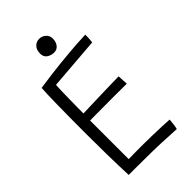

<svg xmlns="http://www.w3.org/2000/svg" viewBox="-246 -888 971 971"><g transform="rotate(-45 239.0 -402.5)"><path d="M410 5Q353 1.5 299.5 -0.5Q246 -2.5 188 -2.5Q161.5 -3 130.8 -3Q100 -3 74 -3Q71 -78 69.8 -152.5Q68.5 -227 68.5 -295.5Q68.5 -428.5 70 -513Q71.5 -597.5 74 -625.5Q160 -638.5 233.8 -646Q307.5 -653.5 357.2 -656.8Q407 -660 420.5 -660Q420.5 -643.5 419.8 -632.5Q419 -621.5 417.5 -607.5L136 -585Q135 -570 134.2 -542.8Q133.5 -515.5 133 -484.2Q132.5 -453 132.2 -426Q132 -399 132 -384.5Q146 -385 181 -386.2Q216 -387.5 258 -388.5Q300 -389.5 336.5 -390.5Q373 -391.5 390.5 -391.5L393.5 -336Q386 -336 361 -336.2Q336 -336.5 302 -336.5Q268 -336.5 233 -336.2Q198 -336 170.2 -336Q142.5 -336 130.5 -335.5Q130.5 -328 130.5 -303.8Q130.5 -279.5 130.5 -246.2Q130.5 -213 130.5 -177.2Q130.5 -141.5 130.5 -110.2Q130.5 -79 130.5 -59.5Q144 -60 171.8 -60.2Q199.5 -60.5 221 -60.5Q258 -60.5 296.8 -59.5Q335.5 -58.5 367.8 -57.2Q400 -56 418.5 -54.5Q417.5 -39 415 -21Q412.5 -3 410 5ZM239.5 -810Q261 -810 275.8 -796.2Q290.5 -782.5 290.5 -762.5Q290.5 -738 278.2 -722.5Q266 -707 246 -707Q224.5 -707 207.8 -718.2Q191 -729.5 191 -753Q191 -781 205.5 -795.5Q220 -810 239.5 -810Z"/></g></svg>

Font: Grandstander ExtraLight
Style: Regular
Weight: 200
Designer: Tyler Finck
Foundry: Etcetera Type Co
Version: Version 1.200; ttfautohint (v1.8.3)